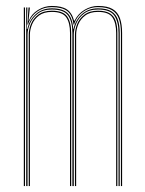

<svg xmlns="http://www.w3.org/2000/svg" viewBox="-20 -625 488 645"><path d="M386.2 0V-514Q386.2 -542 379.5 -561.4Q372.8 -580.8 356 -590.9Q339.2 -601 309.2 -601Q280.5 -601 258.4 -584.5Q236.2 -568 229 -542.5H227Q223 -574.5 205.8 -587.8Q188.5 -601 154.2 -601Q126.2 -601 104.6 -585.6Q83 -570.2 74 -542.5H72L75.8 -600H80V-596.2L75.8 -555.5H76.8Q85.5 -577.8 107.4 -591.4Q129.2 -605 154.2 -605Q187 -605 204.4 -593.6Q221.8 -582.2 228.8 -555.5H230.5Q242 -579 263.9 -592Q285.8 -605 309.2 -605Q341 -605 358.5 -594.5Q376 -584 383.1 -563.6Q390.2 -543.2 390.2 -514V0ZM60 0V-600H64V0ZM76.5 0V-508.8Q76.5 -525.8 84 -544.4Q91.5 -563 108.5 -576Q125.5 -589 154.2 -589Q192.2 -589 205.8 -569.6Q219.2 -550.2 219.2 -514V0H215.2V-514Q215.2 -548.2 202.6 -566.6Q190 -585 154.2 -585Q127.5 -585 111.2 -572.9Q95 -560.8 87.8 -543.1Q80.5 -525.5 80.5 -508.8V0ZM68 0V-600H72L70 -527.8H72Q77.8 -556.5 99.4 -576.8Q121 -597 154.2 -597Q190.2 -597 206.9 -581Q223.5 -565 226 -527.8H227Q232.8 -556.5 254.4 -576.8Q276 -597 309.2 -597Q338.8 -597 354.5 -586.9Q370.2 -576.8 376.2 -558.1Q382.2 -539.5 382.2 -514V0H378.2V-514Q378.2 -552 364 -572.5Q349.8 -593 309.2 -593Q279.8 -593 261.9 -579Q244 -565 235.9 -545.4Q227.8 -525.8 227.8 -508.8V0H223.2V-514Q223.2 -552 209 -572.5Q194.8 -593 154.2 -593Q124.8 -593 106.8 -579Q88.8 -565 80.6 -545.4Q72.5 -525.8 72.5 -508.8V0ZM231.8 0V-508.8Q231.8 -525.8 239.2 -544.4Q246.8 -563 263.8 -576Q280.8 -589 309.2 -589Q334.8 -589 348.9 -580.2Q363 -571.5 368.6 -554.9Q374.2 -538.2 374.2 -514V0H370.2V-514Q370.2 -548.2 357.6 -566.6Q345 -585 309.2 -585Q282.5 -585 266.4 -572.9Q250.2 -560.8 243 -543.1Q235.8 -525.5 235.8 -508.8V0Z"/></svg>

Font: Big Shoulders Inline Thin
Style: Regular
Weight: 100
Designer: Patric King
Foundry: XO Type Co
Version: Version 2.002